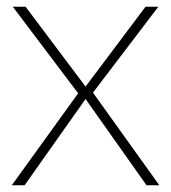

<svg xmlns="http://www.w3.org/2000/svg" viewBox="-20 -550 508 570"><path d="M415 0 234 -256 53 0H15L212 -273L18 -530H56L234 -293L412 -530H450L256 -275L453 0Z"/></svg>

Font: Roundo Variable
Style: Regular
Weight: 200
Designer: Shiva Nallaperumal
Foundry: Indian Type Foundry
Version: Version 2.000